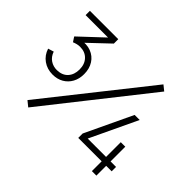

<svg xmlns="http://www.w3.org/2000/svg" viewBox="-144 -978 1235 1235"><g transform="rotate(45 473.5 -360.0)"><path d="M178 -260Q128.5 -260 91.5 -286.2Q54.5 -312.5 40 -358L79 -370Q91 -335 117.8 -317.2Q144.5 -299.5 178 -300Q225.5 -301 251.8 -330Q278 -359 278 -406Q278 -454 250.5 -483Q223 -512 177 -512Q164.5 -512 150.8 -508.8Q137 -505.5 124 -500L103 -532L295 -712L307 -681H58V-720H316V-680L145 -518L143 -545Q195 -556 235 -540.8Q275 -525.5 297.5 -490.2Q320 -455 320 -406Q320 -362.5 302 -329.8Q284 -297 252 -278.5Q220 -260 178 -260ZM796 0V-89H583V-129L735 -450H781L629 -129H796V-263H837V-129H887V-89H837V0ZM217 0 180 -30 727 -720 763 -691Z"/></g></svg>

Font: Manrope ExtraLight
Style: Regular
Weight: 200
Designer: Mikhail Sharanda
Foundry: Mikhail Sharanda
Version: Version 4.505